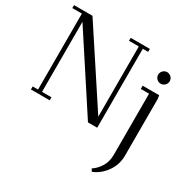

<svg xmlns="http://www.w3.org/2000/svg" viewBox="-212 -912 1424 1425"><g transform="rotate(30 500.5 -199.5)"><path d="M22 -676.8V-702.1H180.2L591.8 -75.2V-676.8H507.8V-702.1H671.9V-676.8H626V0H546.9L138.2 -626V-25.9H219.2V0H58.1V-25.9H104V-676.8ZM741.2 282.2Q778.8 258.3 805.9 215.1Q833 171.9 833 111.8V-411.1H762.2V-439H903.8L908.2 -411.1V76.2Q908.2 154.3 863.3 216.6Q818.4 278.8 754.9 303.2ZM835.4 -533Q820.8 -547.9 820.8 -567.9Q820.8 -587.9 835.4 -602.5Q850.1 -617.2 870.1 -617.2Q890.1 -617.2 905 -602.5Q919.9 -587.9 919.9 -567.9Q919.9 -547.9 905 -533Q890.1 -518.1 870.1 -518.1Q850.1 -518.1 835.4 -533Z"/></g></svg>

Font: Dehuti
Style: Book
Weight: 400
Version: Version 1.2